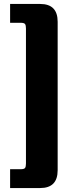

<svg xmlns="http://www.w3.org/2000/svg" viewBox="-20 -839 381 969"><path d="M31 -819H183Q271 -819 271 -729V20Q271 110 183 110H31V15H84Q102 15 106.5 8.5Q111 2 111 -14V-695Q111 -711 106.5 -717.5Q102 -724 84 -724H31Z"/></svg>

Font: Keania One
Style: Regular
Weight: 400
Designer: Julia Petretta
Foundry: Julia Petretta
Version: Version 1.003